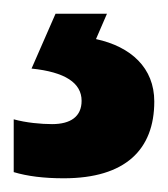

<svg xmlns="http://www.w3.org/2000/svg" viewBox="-38 -20 245 280"><path d="M187 128C187 79 153 48 102 37L118 0H43L8 80C57 85 81 101 81 127C81 150 65 161 38 161C22 161 0 159 -18 154V231C2 237 26 240 55 240C145 240 187 198 187 128Z"/></svg>

Font: Noto Sans Armenian Condensed
Style: Bold
Weight: 700
Width: 3
Designer: Monotype Design Team
Foundry: Monotype Imaging Inc.
Version: Version 2.008